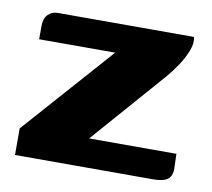

<svg xmlns="http://www.w3.org/2000/svg" viewBox="-54 -460 574 520"><g transform="rotate(10 232.5 -199.5)"><path d="M208 -79H448L449 -47Q451 -20 439 -10Q427 0 398 0H18V-73L237 -320H28V-357Q28 -377 38.5 -388Q49 -399 65 -399H440Q444 -382 435.5 -360.5Q427 -339 413 -318Q399 -297 385 -281Z"/></g></svg>

Font: Genos Thin
Style: Bold
Weight: 700
Version: Version 1.010